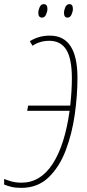

<svg xmlns="http://www.w3.org/2000/svg" viewBox="-47 -897 421 927"><path d="M56 10Q135 10 187.5 -40.5Q240 -91 270.5 -171.5Q301 -252 314 -344.5Q327 -437 327 -521Q327 -725 194 -725Q164 -725 140 -717.5Q116 -710 97 -698L110 -676Q145 -700 191 -700Q246 -700 273 -657Q300 -614 300 -519Q300 -459 292 -387H89L84 -362H289Q266 -196 207 -105.5Q148 -15 57 -15Q31 -15 10.5 -20.5Q-10 -26 -27 -33V-6Q-10 1 9 5.5Q28 10 56 10ZM156 -812Q169 -812 175.5 -827Q182 -842 182 -854Q182 -877 164 -877Q151 -877 144.5 -862.5Q138 -848 138 -835Q138 -812 156 -812ZM279 -812Q292 -812 298.5 -827Q305 -842 305 -854Q305 -877 288 -877Q275 -877 268.5 -862.5Q262 -848 262 -835Q262 -812 279 -812Z"/></svg>

Font: Noto Sans Display Condensed Thin
Style: Italic
Weight: 250
Width: 3
Italic angle: -12°
Designer: Monotype Design Team
Foundry: Monotype Imaging Inc.
Version: Version 1.900